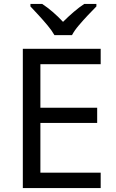

<svg xmlns="http://www.w3.org/2000/svg" viewBox="-20 -964 596 984"><path d="M496 0H97V-714H496V-635H187V-412H478V-334H187V-79H496ZM259 -784Q246 -807 224 -833.5Q202 -860 178 -886Q154 -912 136 -931V-944H196Q222 -927 250 -903Q278 -879 303 -852Q330 -879 358 -903Q386 -927 412 -944H474V-931Q455 -912 430.5 -886Q406 -860 383.5 -833.5Q361 -807 349 -784Z"/></svg>

Font: Noto Sans Lepcha
Style: Regular
Weight: 400
Designer: Monotype Design Team
Foundry: Monotype Imaging Inc.
Version: Version 2.006; ttfautohint (v1.8.4.7-5d5b)